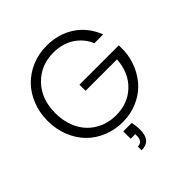

<svg xmlns="http://www.w3.org/2000/svg" viewBox="-244 -875 1269 1269"><g transform="rotate(-45 391.0 -240.5)"><path d="M432.1 51.8Q439.9 91.8 439.9 119.1Q439.9 176.3 417 201.2Q394 226.1 350.1 226.1V190.9Q396 190.9 396 134.8V121.1H353V51.8ZM47.9 -350.1Q47.9 -426.8 74.2 -493.2Q100.6 -559.6 146.5 -606.4Q192.4 -653.3 256.6 -680.2Q320.8 -707 394 -707Q506.8 -707 590.3 -651.1Q673.8 -595.2 711.9 -495.1H629.9Q600.1 -564.5 538.8 -603.8Q477.5 -643.1 394 -643.1Q275.9 -643.1 198 -562.5Q120.1 -481.9 120.1 -350.1Q120.1 -283.7 141.1 -228.3Q162.1 -172.9 198.7 -135.3Q235.4 -97.7 285.6 -76.9Q335.9 -56.2 394 -56.2Q505.4 -56.2 578.6 -126Q651.9 -195.8 660.2 -314H366.2V-371.1H733.9V-319.8Q729.5 -252 702.9 -192.1Q676.3 -132.3 632.6 -88.1Q588.9 -43.9 527.1 -18.6Q465.3 6.8 394 6.8Q321.3 6.8 257.1 -19.5Q192.9 -45.9 147 -92.5Q101.1 -139.2 74.5 -206.1Q47.9 -272.9 47.9 -350.1Z"/></g></svg>

Font: PoppinsZ Light
Style: Regular
Weight: 300
Designer: Ninad Kale (Devanagari), Jonny Pinhorn (Latin)
Foundry: Indian Type Foundry
Version: Version 3.002;FEAKit 1.0